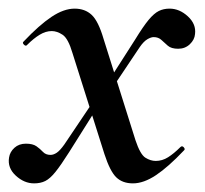

<svg xmlns="http://www.w3.org/2000/svg" viewBox="-27 -415 474 445"><path d="M281 10Q257 10 242.5 -4Q228 -18 215 -58L141 -292Q131 -326 118 -334.5Q105 -343 93 -343Q79 -343 65 -334.5Q51 -326 36 -311Q33 -307 28.5 -311.5Q24 -316 28 -319Q64 -357 92.5 -376Q121 -395 146 -395Q170 -395 185.5 -380.5Q201 -366 213 -325L287 -90Q298 -57 310 -49.5Q322 -42 334 -42Q349 -42 362.5 -50.5Q376 -59 391 -74Q395 -78 399 -73.5Q403 -69 399 -66Q363 -28 334.5 -9Q306 10 281 10ZM52 10Q29 10 9.5 -8Q-10 -26 -6 -50Q-4 -63 6.5 -72.5Q17 -82 33 -82Q49 -82 57.5 -76Q66 -70 72.5 -63Q79 -56 90 -56Q97 -56 104.5 -61Q112 -66 122 -80L202 -199L211 -186L133 -62Q114 -32 101.5 -16.5Q89 -1 78 4.5Q67 10 52 10ZM216 -185 206 -198 286 -323Q305 -354 317.5 -369Q330 -384 341 -389.5Q352 -395 366 -395Q389 -395 408.5 -377Q428 -359 425 -336Q424 -323 413 -312.5Q402 -302 386 -302Q370 -302 362 -309Q354 -316 347 -322.5Q340 -329 329 -329Q323 -329 314.5 -324Q306 -319 297 -306Z"/></svg>

Font: Cormorant Garamond Light SemiBold
Style: Italic
Weight: 600
Italic angle: -10°
Version: Version 4.001